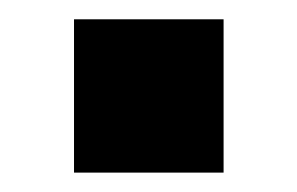

<svg xmlns="http://www.w3.org/2000/svg" viewBox="-20 -380 309 200"><path d="M212.9 -200.2H57.1V-359.9H212.9Z"/></svg>

Font: Sora SemiBold
Style: Regular
Weight: 600
Designer: Jonathan Barnbrook, Julián Moncada
Foundry: Barnbrook Fonts
Version: Version 2.000